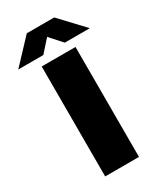

<svg xmlns="http://www.w3.org/2000/svg" viewBox="-300 -1035 948 1119"><g transform="rotate(-30 174.0 -475.5)"><path d="M60 0V-740H287.5V0ZM-67 -793 81.5 -951H266L414.5 -793H246L173.5 -873.5L101.5 -793Z"/></g></svg>

Font: Encode Sans Semi Expanded Black
Style: Regular
Weight: 900
Width: 6
Designer: Multiple Designers
Foundry: Impallari Type
Version: Version 3.000; ttfautohint (v1.8.3) -l 8 -r 50 -G 200 -x 14 